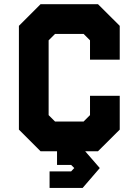

<svg xmlns="http://www.w3.org/2000/svg" viewBox="-20 -720 660 914"><path d="M216 174.5V96H318.5L333.5 80L318.5 65H251.5V0H173L70 -103V-597L173 -700H446.5L550 -597V-436H408.5V-528L378 -558.5H242L211.5 -528V-172L242 -141.5H378L408.5 -172V-264H550V-103L446.5 0H385.5L455 80L373.5 174.5Z"/></svg>

Font: Tourney Expanded Black
Style: Regular
Weight: 900
Width: 7
Designer: Tyler Finck
Foundry: Etcetera Type Co
Version: Version 1.010; ttfautohint (v1.8.3)